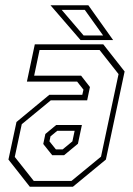

<svg xmlns="http://www.w3.org/2000/svg" viewBox="-20 -708 504 728"><path d="M93 0 12 -103 42.5 -245.5 167 -348.5H292L296.5 -368L272.5 -398.5H82L112 -540H371.5L452.5 -437L381.5 -103L256.5 0ZM108 -22H251L363 -114L429.5 -427L357.5 -518.5H130L109.5 -421H287.5L321 -378L310.5 -327.5H172.5L62.5 -237L36 -113ZM178 -119.5 144 -162 152 -200 193 -234H290.5L275.5 -163L223 -119.5ZM192 -141.5H217.5L254.5 -172L263 -212H197L171.5 -191L167.5 -172ZM409 -556H285.5L171.5 -688H315ZM371 -573.5 301.5 -670.5H214L297 -573.5Z"/></svg>

Font: Tourney Condensed ExtraLight
Style: Italic
Weight: 200
Width: 3
Italic angle: -12°
Designer: Tyler Finck
Foundry: Etcetera Type Co
Version: Version 1.010; ttfautohint (v1.8.3)